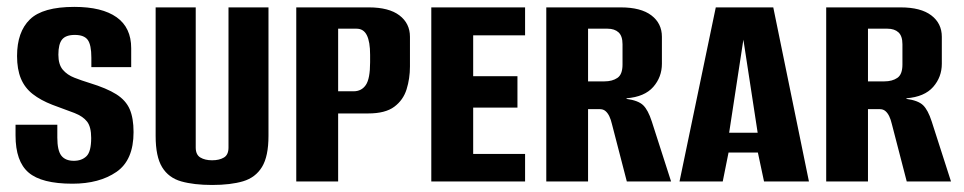

<svg xmlns="http://www.w3.org/2000/svg" viewBox="-20 -516 2740 546"><path d="M186 6.4Q98.1 6.4 61.2 -25.4Q24.2 -57.1 24.2 -130.8V-161.2H143V-124.7Q143 -88 154.5 -73.3Q166 -58.7 190 -58.7Q212.5 -58.7 225.9 -71.8Q239.3 -84.8 239.3 -123.6Q239.3 -155.1 227.7 -170.1Q216.1 -185.1 191.9 -194.6Q167.6 -204 128.9 -218Q95.8 -230.8 73.1 -248.5Q50.3 -266.3 39.4 -292.7Q28.5 -319 28.5 -356.7Q28.5 -425.2 65 -460.8Q101.5 -496.4 191.3 -496.4Q270.1 -496.4 311.6 -467Q353.1 -437.6 353.1 -378.8V-325H239.8V-351.9Q239.8 -388.5 229.5 -402.6Q219.2 -416.7 192.7 -416.7Q167 -416.7 156.5 -403.6Q146 -390.6 146 -360.4Q146 -332.6 158.6 -317.7Q171.2 -302.9 191.6 -295Q212 -287 234.5 -280.1Q283.6 -265.1 310.8 -247.9Q337.9 -230.7 348.9 -205.3Q359.8 -180 359.8 -140.3Q359.8 -60.5 311.1 -27.1Q262.4 6.4 186 6.4Z M583.2 10Q531.3 10 495.3 -0.2Q459.4 -10.4 441 -40.6Q422.6 -70.7 422.6 -129.1V-495H536.6V-96.4Q536.6 -76 549.8 -68.1Q562.9 -60.2 583.2 -60.2Q603.6 -60.2 616.7 -68Q629.8 -75.7 629.8 -96.4V-495H743.5V-129.8Q743.5 -71.4 725.1 -41.3Q706.7 -11.1 671.3 -0.5Q635.8 10 583.2 10Z M822.5 0V-495H1028.5Q1086.2 -495 1116 -472.2Q1145.8 -449.5 1145.8 -411.3V-326.8Q1145.8 -292.9 1136.3 -262.2Q1126.8 -231.5 1101.3 -212.5Q1075.8 -193.4 1027.3 -193.4H941.6V0ZM941.6 -256.4H985.4Q1008.1 -256.4 1020.3 -274.3Q1032.5 -292.2 1032.5 -339V-360.3Q1032.5 -397.3 1023.2 -415.8Q1013.9 -434.4 994.1 -434.4H941.6Z M1206.5 0V-495H1473.2V-415.6H1325.6V-299.3H1451.5V-210.1H1325.6V-78.3H1473.2V0Z M1533.5 0V-495H1745Q1802.7 -495 1832.5 -472.2Q1862.3 -449.5 1862.3 -411.3V-334.7Q1862.3 -296.9 1837.7 -268.8Q1813 -240.6 1761.7 -236.5V-234.8Q1795 -230.3 1809 -216.8Q1823 -203.2 1833.5 -170.7L1888.4 0H1762.5L1720.2 -163.2Q1717.2 -176.2 1712.7 -185.5Q1708.1 -194.9 1701.8 -200.2Q1695.5 -205.6 1685.9 -205.6H1652.3V0ZM1652.3 -284.6H1699.1Q1721.3 -284.6 1735.8 -294.5Q1750.3 -304.3 1750.3 -332.5V-390.2Q1750.3 -413.6 1739 -424Q1727.6 -434.4 1707.9 -434.4H1652.3Z M1912.4 0 2015.5 -495H2179L2280.4 0H2152.7L2135.2 -82.3H2051.8L2035.3 0ZM2053.5 -138.5H2134.6L2094 -403.2Z M2329.5 0V-495H2541Q2598.7 -495 2628.5 -472.2Q2658.3 -449.5 2658.3 -411.3V-334.7Q2658.3 -296.9 2633.7 -268.8Q2609 -240.6 2557.7 -236.5V-234.8Q2591 -230.3 2605 -216.8Q2619 -203.2 2629.5 -170.7L2684.4 0H2558.5L2516.2 -163.2Q2513.2 -176.2 2508.7 -185.5Q2504.1 -194.9 2497.8 -200.2Q2491.5 -205.6 2481.9 -205.6H2448.3V0ZM2448.3 -284.6H2495.1Q2517.3 -284.6 2531.8 -294.5Q2546.3 -304.3 2546.3 -332.5V-390.2Q2546.3 -413.6 2535 -424Q2523.6 -434.4 2503.9 -434.4H2448.3Z"/></svg>

Font: Alumni Sans SC Thin
Style: Regular
Weight: 100
Designer: Robert E. Leuschke
Foundry: Robert E. Leuschke
Version: Version 1.018